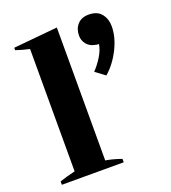

<svg xmlns="http://www.w3.org/2000/svg" viewBox="-131 -807 803 904"><g transform="rotate(-20 271.0 -355.0)"><path d="M349 -448Q372 -472 391 -502.5Q410 -533 415 -563Q403 -563 394 -566Q369 -571 354.5 -589.5Q340 -608 340 -632Q340 -666 360 -688Q380 -710 416 -710Q459 -710 479.5 -684Q500 -658 500 -622Q500 -567 470.5 -508.5Q441 -450 397 -412ZM24 -17Q53 -27 102 -39V-652Q61 -661 34 -671V-683L255 -704V-38Q292 -32 334 -17V0H24Z"/></g></svg>

Font: Trirong Bold
Style: Regular
Weight: 700
Designer: Katatrad Team
Foundry: CadsonDemak
Version: Version 1.000